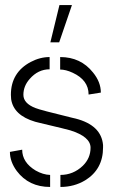

<svg xmlns="http://www.w3.org/2000/svg" viewBox="-20 -740 450 765"><path d="M180.7 -571.3 216.8 -719.7H266.6L215.8 -571.3ZM19.5 -134.8 68.4 -143.6Q68.4 -92.8 122.1 -60.5Q151.4 -43.9 179.7 -43V4.9Q94.7 4.9 46.9 -58.6Q19.5 -95.7 19.5 -134.8ZM23.4 -362.3Q23.4 -451.2 102.5 -493.2Q139.6 -512.7 177.7 -512.7V-463.9Q131.8 -463.9 98.6 -425.8Q73.2 -397.5 73.2 -362.3Q73.2 -328.1 121.1 -309.6Q139.6 -301.8 268.6 -270.5Q275.4 -268.6 281.2 -267.6Q383.8 -241.2 390.6 -162.1Q390.6 -157.2 390.6 -152.3Q390.6 -65.4 319.3 -21.5Q275.4 4.9 220.7 4.9V-43Q271.5 -43 309.6 -79.1Q340.8 -109.4 340.8 -151.4Q340.8 -195.3 259.8 -220.7Q254.9 -222.7 135.7 -251Q127 -252.9 120.1 -254.9Q34.2 -280.3 24.4 -344.7Q23.4 -353.5 23.4 -362.3ZM219.7 -462.9V-512.7Q301.8 -512.7 350.6 -451.2Q381.8 -413.1 381.8 -371.1L333 -363.3Q333 -420.9 269.5 -450.2Q242.2 -462.9 219.7 -462.9Z"/></svg>

Font: Post No Bills Colombo
Style: Regular
Weight: 500
Designer: Kosala Senevirathne, Siva Puranthara, Lasantha Premarathna, Tharique Azeez
Foundry: Mooniak
Version: Version 1.220 ; ttfautohint (v1.5)